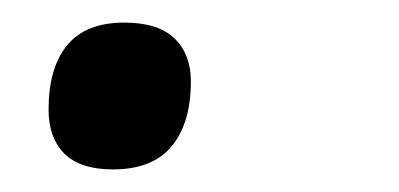

<svg xmlns="http://www.w3.org/2000/svg" viewBox="-20 -116 353 170"><path d="M80 34Q51 34 37 20Q23 6 23 -19Q23 -56 39.5 -76Q56 -96 90 -96Q120 -96 134.5 -82Q149 -68 149 -44Q149 -7 132 13.5Q115 34 80 34Z"/></svg>

Font: Playwrite NZ
Style: Regular
Weight: 400
Designer: Veronika Burian, José Scaglione
Foundry: TypeTogether
Version: Version 1.002